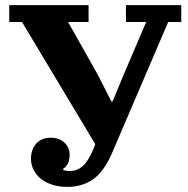

<svg xmlns="http://www.w3.org/2000/svg" viewBox="-20 -718 734 750"><path d="M244 12Q209 12 182.5 3Q156 -6 138 -21Q120 -36 110.5 -56Q101 -76 101 -98Q101 -133 121 -156.5Q141 -180 179 -180Q211 -180 231.5 -161Q252 -142 252 -113Q252 -93 245 -79Q238 -65 227 -59V-54Q233 -52 240 -51Q247 -50 253 -50Q281 -50 303 -69Q325 -88 347 -141L352 -155L66 -632H16V-698H326V-632H246L362 -426L415 -322H420L460 -419L551 -632H472V-698H688V-632H637L418 -121Q386 -47 343.5 -17.5Q301 12 244 12Z"/></svg>

Font: IBM Plex Serif
Style: Bold
Weight: 700
Designer: Mike Abbink, Paul van der Laan, Pieter van Rosmalen
Foundry: Bold Monday
Version: Version 2.008